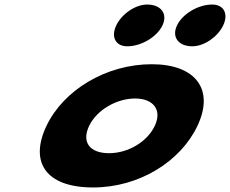

<svg xmlns="http://www.w3.org/2000/svg" viewBox="-20 -811 1013 846"><path d="M628.2 -791C577 -791 516.5 -750 492.2 -699C468 -648 489.5 -607 540.7 -607C602.4 -607 671.5 -648 695.8 -699C720 -750 689.9 -791 628.2 -791ZM915 -791C853.2 -791 784.1 -750 759.9 -699C735.7 -648 765.8 -607 827.5 -607C878.7 -607 939.2 -648 963.4 -699C987.7 -750 966.2 -791 915 -791ZM184.6 -256C260.7 -416 449.9 -528 648.3 -528C843.1 -528 925.9 -416 849.8 -256C774.7 -98 592 15 390.2 15C179.8 15 109.5 -98 184.6 -256ZM372.6 -256C339.3 -186 373.6 -136 460.8 -136C544.3 -136 628.5 -186 661.8 -256C695.6 -327 655.2 -377 575.3 -377C494.3 -377 406.4 -327 372.6 -256Z"/></svg>

Font: Hussar
Style: BdSuprExtOblFive
Weight: 700
Foundry: Cannot Into Space Fonts
Version: Version 2.00